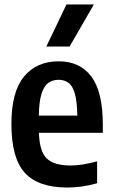

<svg xmlns="http://www.w3.org/2000/svg" viewBox="-20 -828 505 858"><path d="M280 10Q151.5 10 91.2 -55.5Q31 -121 31 -274.5Q31 -417.5 87.2 -485.8Q143.5 -554 242.5 -554Q337.5 -554 388.5 -485.5Q439.5 -417 439.5 -271V-234.5H154Q156.5 -151 189 -119.8Q221.5 -88.5 294.5 -88.5Q322 -88.5 351.2 -93.2Q380.5 -98 414 -107V-9Q377 1 345.2 5.5Q313.5 10 280 10ZM242 -471.5Q216 -471.5 196.5 -458Q177 -444.5 165.8 -409.8Q154.5 -375 153.5 -311.5H325.5Q324.5 -375 314.5 -409.8Q304.5 -444.5 286 -458Q267.5 -471.5 242 -471.5ZM187 -620 277 -808H399.5L291 -620Z"/></svg>

Font: Encode Sans Condensed Condensed SemiBold
Style: Regular
Weight: 600
Width: 3
Designer: Multiple Designers
Foundry: Impallari Type
Version: Version 3.000; ttfautohint (v1.8.3) -l 8 -r 50 -G 200 -x 14 